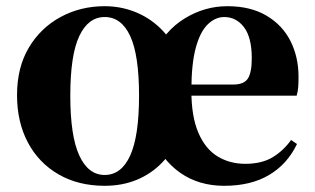

<svg xmlns="http://www.w3.org/2000/svg" viewBox="-20 -583 1018 620"><path d="M318 17Q233 17 169 -20Q105 -57 70 -123Q35 -189 35 -276Q35 -365 73 -429Q111 -493 175.5 -528Q240 -563 318 -563Q369 -563 415 -545Q461 -527 497 -492.5Q533 -458 552 -410H478Q512 -484 576.5 -523.5Q641 -563 714 -563Q789 -563 840.5 -532.5Q892 -502 918 -450.5Q944 -399 944 -335Q944 -316 943 -302Q942 -288 938 -274H496V-310H733Q768 -310 780.5 -329.5Q793 -349 793 -395Q793 -462 768 -495Q743 -528 704 -528Q675 -528 650.5 -504Q626 -480 612 -428Q598 -376 598 -290Q598 -207 620.5 -154.5Q643 -102 682.5 -78Q722 -54 772 -54Q825 -54 860 -75Q895 -96 920 -131L939 -118Q908 -53 849 -18Q790 17 704 17Q622 17 562 -25Q502 -67 469 -146H560Q539 -95 504 -58.5Q469 -22 422 -2.5Q375 17 318 17ZM318 -18Q372 -18 400.5 -81Q429 -144 429 -274Q429 -405 400.5 -466.5Q372 -528 318 -528Q265 -528 236 -466.5Q207 -405 207 -274Q207 -144 236 -81Q265 -18 318 -18Z"/></svg>

Font: Noto Serif KR ExtraLight Black
Style: Regular
Weight: 900
Version: Version 2.003-H1;hotconv 1.1.1;makeotfexe 2.6.0